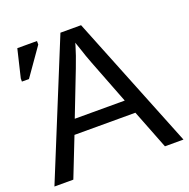

<svg xmlns="http://www.w3.org/2000/svg" viewBox="-123 -808 914 927"><g transform="rotate(-20 333.5 -344.5)"><path d="M665 0H569.8L491.2 -201.2H178.2L99.1 0H2L283.2 -688H389.2ZM348.1 -577.1 334 -618.2 330.1 -604Q318.4 -563.5 293.9 -500L206.1 -273.9H462.9L375 -501Q358.9 -542.5 348.1 -577.1ZM64 -529.8H27.8V-545.9L62 -689H163.1V-670.9Z"/></g></svg>

Font: Libra Sans Modern
Style: Regular
Weight: 400
Foundry: Stefan Peev, Context Ltd
Version: Version 1.000